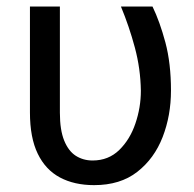

<svg xmlns="http://www.w3.org/2000/svg" viewBox="-20 -548 586 579"><path d="M70.3 -528.3H160.6V-208Q160.6 -155.8 173.6 -124Q186.5 -92.3 208.7 -78.1Q231 -64 259.3 -64Q307.1 -64 339.6 -95.7Q372.1 -127.4 388.4 -175.8Q404.8 -224.1 404.8 -274.4Q403.8 -340.8 386.7 -404.5Q369.6 -468.3 344.7 -528.3H439.9Q461.9 -482.9 478.8 -419.9Q495.6 -356.9 495.6 -274.9Q495.6 -199.7 470.5 -134.8Q445.3 -69.8 394 -29.8Q342.8 10.3 263.7 10.3Q204.1 10.3 160.6 -12.9Q117.2 -36.1 93.8 -84.5Q70.3 -132.8 70.3 -209Z"/></svg>

Font: RobotoDEMO
Style: Regular
Weight: 400
Designer: Christian Robertson
Foundry: Google
Version: Version 2.136